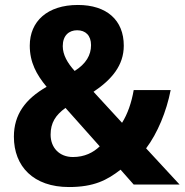

<svg xmlns="http://www.w3.org/2000/svg" viewBox="-20 -744 744 774"><path d="M294 -724C171 -724 100 -658 100 -560C100 -493 127 -443 168 -394C82 -345 36 -282 36 -193C36 -73 115 10 258 10C359 10 412 -18 466 -60L519 0H704L569 -146C615 -207 651 -294 668 -381H519C510 -329 494 -284 472 -249L357 -374C430 -423 479 -480 479 -560C479 -663 410 -724 294 -724ZM291 -622C325 -622 347 -601 347 -562C347 -522 327 -487 281 -458C252 -490 233 -523 233 -558C233 -601 258 -622 291 -622ZM244 -309 382 -154C356 -129 321 -111 274 -111C219 -111 184 -149 184 -201C184 -249 204 -280 244 -309Z"/></svg>

Font: Noto Sans Khmer SemiCondensed
Style: Bold
Weight: 700
Width: 4
Designer: Danh Hong and the Monotype Design Team
Foundry: Monotype Imaging Inc.
Version: Version 2.004